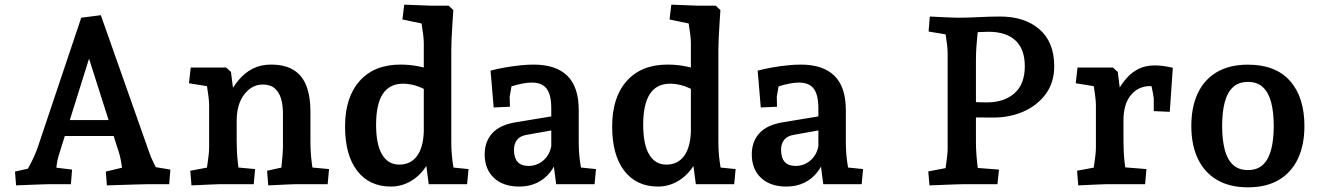

<svg xmlns="http://www.w3.org/2000/svg" viewBox="-20 -780 5588 813"><path d="M48.1 5 43.5 -53.5 149.6 -77.3 77.2 -29.4Q92.5 -55.2 103.9 -76.2Q115.3 -97.3 124.5 -117.8Q133.6 -138.4 141.3 -160.6L324 -705L407 -715.6L610.2 -139.5Q618.5 -114.1 631.1 -89.3Q643.6 -64.5 654 -43.1L587.8 -80.8L701.4 -61.9L696.4 0H603.3Q591.3 0 560.9 1Q530.5 2 495.4 3Q460.3 4 432.5 5L428.2 -53.5L548.2 -82.3L503.6 -19.4Q497.6 -67.5 492.5 -96.5Q487.5 -125.5 477.6 -152.7L341.4 -580.9H372.5L228.6 -121.6Q222.3 -101.3 219.6 -79.1Q217 -56.9 216.3 -29.3L166.8 -76.3L285.2 -61.9L280.2 0H185.6Q173.6 0 149.2 1Q124.7 2 97.3 3Q69.8 4 48.1 5ZM226.5 -204V-271.5H493.5V-204Z M790.7 5 785.7 -57 907.9 -80 849.5 -29Q852.1 -41.5 855.6 -65.3Q859.1 -89.1 862.3 -113.8Q865.5 -138.5 865.5 -152.5V-336.3Q865.5 -350.5 862.1 -376.5Q858.8 -402.5 854.5 -428.2Q850.2 -453.9 848.2 -465.2L906.6 -407.1L780.1 -427.4L787.6 -494H937.7L958 -475.4L979.6 -305.6L944.9 -370Q964.4 -409.9 990.1 -440.7Q1015.8 -471.5 1049.7 -489Q1083.6 -506.5 1126.7 -506.5Q1187.5 -506.5 1224.2 -483Q1260.8 -459.6 1277.6 -415.6Q1294.5 -371.5 1294.5 -309.2V-182.5Q1294.5 -136.5 1299.5 -96.1Q1304.6 -55.6 1307.6 -35.6L1250.6 -75.4L1373.2 -64.1L1367.5 0H1228.6Q1220.8 0 1200.9 1Q1181 2 1157.9 3Q1134.8 4 1115.9 5L1110.9 -57L1222.4 -81.6L1166.9 -35.7Q1169.3 -50.8 1171.8 -74.2Q1174.4 -97.6 1176.2 -119.7Q1178.1 -141.8 1178.1 -152.5V-300.6Q1178.1 -333.2 1170.4 -360.9Q1162.7 -388.6 1143.9 -405.4Q1125 -422.1 1092.5 -422.1Q1046.7 -422.1 1014.5 -380.5Q982.2 -338.8 982.2 -268.6V-182.5Q982.2 -135.8 986.8 -94.5Q991.4 -53.2 995 -31.4L937.6 -75.4L1060.2 -64.1L1054.5 0H907.1Q900.3 0 879.7 1Q859.1 2 834.7 3Q810.4 4 790.7 5Z M1635.5 10Q1543.7 10 1492.4 -56.8Q1441.1 -123.5 1441.1 -244.2Q1441.1 -368.2 1503 -437.3Q1564.8 -506.5 1675.4 -506.5Q1694 -506.5 1711.8 -504.9Q1729.6 -503.4 1749.5 -499.7Q1769.5 -496 1793 -489.3L1792.4 -394.4Q1761.8 -411.5 1736 -418.6Q1710.2 -425.6 1686.6 -425.6Q1629.5 -425.6 1601 -382.3Q1572.5 -339 1572.5 -251.4Q1572.5 -168.6 1597.8 -125.8Q1623.2 -83 1670.5 -83Q1718.5 -83 1745.3 -118.9Q1772 -154.8 1774.5 -222.1V-598.6Q1774.5 -612.9 1771.5 -636.5Q1768.5 -660 1764.9 -682Q1761.2 -704.1 1759.2 -712.1L1815 -670.2L1684.1 -697.5L1691.6 -760.3L1803.2 -756H1879.5L1899.5 -737.4Q1897.8 -711.9 1895.7 -679.5Q1893.5 -647 1892.2 -617.1Q1890.9 -587.3 1890.9 -568.6V-182.1Q1890.9 -135.5 1896.3 -96.7Q1901.6 -58 1905.6 -35.3L1848.2 -75.7L1963.9 -64.1L1957.9 0H1795.4L1778.5 -128.9L1803.4 -112.5Q1791.6 -84.1 1774.1 -61.5Q1756.6 -38.8 1734.6 -22.8Q1712.5 -6.8 1687.5 1.6Q1662.5 10 1635.5 10Z M2178.5 10Q2110.9 10 2071.6 -26.7Q2032.3 -63.5 2032.3 -126.5Q2032.3 -180.5 2064.5 -215.9Q2096.7 -251.4 2165 -262.4L2329.2 -289.5V-230.3L2212.6 -209.5Q2183.3 -205.1 2169.8 -188.4Q2156.3 -171.6 2156.3 -145.6Q2156.3 -112.1 2171.6 -94.7Q2187 -77.4 2217.9 -77.4Q2253.7 -77.4 2280.5 -100.5Q2307.3 -123.7 2314.3 -161V-321.1Q2314.3 -378.5 2294.7 -404.4Q2275.2 -430.4 2231.6 -430.4Q2212.5 -430.4 2189.8 -425.7Q2167.1 -421.1 2146.7 -414.4Q2126.4 -407.7 2115.4 -402.3L2154 -462.5L2138.2 -370.3L2139.2 -328L2070.4 -325L2057.2 -480.9Q2087.2 -488.9 2119.7 -494.5Q2152.3 -500.2 2183.2 -503.3Q2214.2 -506.5 2239.1 -506.5Q2334.5 -506.5 2382.5 -458.9Q2430.6 -411.4 2430.6 -313.7V-182.5Q2430.6 -133.6 2436.1 -95.7Q2441.6 -57.7 2445.6 -36.2L2389.7 -75.7L2503.6 -64.1L2497.6 0H2335.1L2318.3 -127L2342.6 -117.9Q2332.4 -79.7 2309.5 -50.5Q2286.5 -21.4 2253.5 -5.7Q2220.4 10 2178.5 10Z M2766.5 10Q2674.7 10 2623.4 -56.8Q2572.1 -123.5 2572.1 -244.2Q2572.1 -368.2 2634 -437.3Q2695.8 -506.5 2806.4 -506.5Q2825 -506.5 2842.8 -504.9Q2860.6 -503.4 2880.5 -499.7Q2900.5 -496 2924 -489.3L2923.4 -394.4Q2892.8 -411.5 2867 -418.6Q2841.2 -425.6 2817.6 -425.6Q2760.5 -425.6 2732 -382.3Q2703.5 -339 2703.5 -251.4Q2703.5 -168.6 2728.8 -125.8Q2754.2 -83 2801.5 -83Q2849.5 -83 2876.3 -118.9Q2903 -154.8 2905.5 -222.1V-598.6Q2905.5 -612.9 2902.5 -636.5Q2899.5 -660 2895.9 -682Q2892.2 -704.1 2890.2 -712.1L2946 -670.2L2815.1 -697.5L2822.6 -760.3L2934.2 -756H3010.5L3030.5 -737.4Q3028.8 -711.9 3026.7 -679.5Q3024.5 -647 3023.2 -617.1Q3021.9 -587.3 3021.9 -568.6V-182.1Q3021.9 -135.5 3027.3 -96.7Q3032.6 -58 3036.6 -35.3L2979.2 -75.7L3094.9 -64.1L3088.9 0H2926.4L2909.5 -128.9L2934.4 -112.5Q2922.6 -84.1 2905.1 -61.5Q2887.6 -38.8 2865.6 -22.8Q2843.5 -6.8 2818.5 1.6Q2793.5 10 2766.5 10Z M3309.5 10Q3241.9 10 3202.6 -26.7Q3163.3 -63.5 3163.3 -126.5Q3163.3 -180.5 3195.5 -215.9Q3227.7 -251.4 3296 -262.4L3460.2 -289.5V-230.3L3343.6 -209.5Q3314.3 -205.1 3300.8 -188.4Q3287.3 -171.6 3287.3 -145.6Q3287.3 -112.1 3302.6 -94.7Q3318 -77.4 3348.9 -77.4Q3384.7 -77.4 3411.5 -100.5Q3438.3 -123.7 3445.3 -161V-321.1Q3445.3 -378.5 3425.7 -404.4Q3406.2 -430.4 3362.6 -430.4Q3343.5 -430.4 3320.8 -425.7Q3298.1 -421.1 3277.7 -414.4Q3257.4 -407.7 3246.4 -402.3L3285 -462.5L3269.2 -370.3L3270.2 -328L3201.4 -325L3188.2 -480.9Q3218.2 -488.9 3250.7 -494.5Q3283.3 -500.2 3314.2 -503.3Q3345.2 -506.5 3370.1 -506.5Q3465.5 -506.5 3513.5 -458.9Q3561.6 -411.4 3561.6 -313.7V-182.5Q3561.6 -133.6 3567.1 -95.7Q3572.6 -57.7 3576.6 -36.2L3520.7 -75.7L3634.6 -64.1L3628.6 0H3466.1L3449.3 -127L3473.6 -117.9Q3463.4 -79.7 3440.5 -50.5Q3417.5 -21.4 3384.5 -5.7Q3351.4 10 3309.5 10Z M3915.7 5 3910.7 -54.2 4031.7 -77.2 3977.5 -26.1Q3980.1 -39.5 3983.4 -63.3Q3986.7 -87 3989.7 -111.4Q3992.7 -135.8 3992.7 -149V-556.6Q3992.7 -569.5 3990.2 -590.7Q3987.7 -611.9 3984.2 -634.2Q3980.7 -656.5 3977.5 -671L4031.7 -626.6L3912.1 -646.5L3917.1 -710Q3935.5 -709 3958.1 -708Q3980.8 -707 4002 -706Q4023.1 -705 4034.6 -705L4123.5 -672.3Q4121.2 -656.6 4118.7 -632Q4116.2 -607.5 4114.3 -579.7Q4112.5 -552 4112.5 -526.6V-179Q4112.5 -151.7 4114.8 -121.4Q4117.1 -91.1 4120.7 -65.4Q4124.4 -39.7 4126.4 -26.1L4072.7 -72.5L4210 -61.9L4203.6 0H4057.4Q4044.1 0 4019.5 1Q3994.9 2 3967.5 3Q3940 4 3915.7 5ZM4186.6 -282.2Q4155.5 -282.2 4119.2 -282.7Q4083 -283.3 4025.6 -284.6V-353.4Q4058.7 -351.3 4092.2 -348.8Q4125.6 -346.4 4158.1 -346.4Q4232 -346.4 4275.7 -385.1Q4319.4 -423.8 4319.4 -499.5Q4319.4 -572.4 4279.5 -608.9Q4239.6 -645.5 4165.7 -645.5Q4149.2 -645.5 4125 -644.1Q4100.8 -642.8 4076.5 -641Q4052.2 -639.2 4034.6 -637.2V-705Q4075.6 -705 4124.8 -707.5Q4174 -710 4215 -710Q4319 -710 4381.5 -655.8Q4444 -601.5 4444 -499.5Q4444 -430.5 4408 -381.8Q4371.9 -333.1 4313.7 -307.6Q4255.5 -282.2 4186.6 -282.2Z M4545.7 5 4540.7 -57 4662.9 -80 4604.5 -29Q4607.1 -41.5 4610.6 -65.3Q4614.1 -89.1 4617.3 -113.8Q4620.5 -138.5 4620.5 -152.5V-336.3Q4620.5 -350.5 4617.1 -376.5Q4613.8 -402.5 4609.5 -428.2Q4605.2 -453.9 4603.2 -465.2L4661.6 -407.1L4535.1 -427.4L4542.6 -494H4692.7L4713 -475.4L4734.6 -305.6L4691.9 -355.5Q4703.5 -378.6 4718.2 -404.1Q4732.8 -429.6 4753.3 -452.2Q4773.8 -474.8 4802.4 -488.9Q4831 -503 4869.9 -503Q4888.8 -503 4908.2 -500.2Q4927.5 -497.4 4946.1 -493L4933.3 -306.5L4865.5 -309.5V-363.5Q4865.5 -367.2 4862.7 -381.8Q4860 -396.5 4856.4 -412.6Q4852.8 -428.8 4849.7 -436.6L4886.5 -413.2Q4878.5 -414.1 4868.6 -414.7Q4858.7 -415.4 4850 -415.4Q4800.3 -415.4 4768.7 -377.5Q4737.2 -339.5 4737.2 -270.5V-182.5Q4737.2 -135.8 4741.8 -94.5Q4746.4 -53.2 4750 -31.4L4692.6 -75.4L4834.3 -64.1L4828.9 0H4662.1Q4655.3 0 4634.7 1Q4614.1 2 4589.7 3Q4565.4 4 4545.7 5Z M5264.3 13.2Q5186.4 13.2 5132.8 -18.5Q5079.3 -50.3 5051.9 -108.4Q5024.5 -166.5 5024.5 -246.6Q5024.5 -327.1 5051.9 -385.2Q5079.3 -443.4 5132.8 -474.8Q5186.4 -506.2 5264.3 -506.2Q5381.5 -506.2 5442.4 -437.3Q5503.4 -368.4 5503.4 -246.6Q5503.4 -166.5 5476 -108.2Q5448.5 -49.9 5395.5 -18.4Q5342.5 13.2 5264.3 13.2ZM5264.3 -59.9Q5304.3 -59.9 5328.3 -82.9Q5352.3 -105.9 5362.9 -148Q5373.5 -190 5373.5 -246.6Q5373.5 -303.6 5362.9 -345.4Q5352.3 -387.1 5328.3 -410.1Q5304.3 -433.1 5264.3 -433.1Q5224.3 -433.1 5200.3 -410.3Q5176.3 -387.5 5165.6 -345.7Q5155 -304 5155 -246.6Q5155 -189.6 5165.6 -147.6Q5176.3 -105.5 5200.3 -82.7Q5224.3 -59.9 5264.3 -59.9Z"/></svg>

Font: Andada Pro
Style: Regular
Weight: 400
Designer: Carolina Giovagnoli
Foundry: Huerta Tipografica
Version: Version 3.003